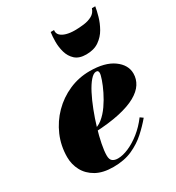

<svg xmlns="http://www.w3.org/2000/svg" viewBox="-179 -850 890 970"><g transform="rotate(-30 266.0 -365.0)"><path d="M198.5 10Q138 10 98.5 -12.2Q59 -34.5 39.5 -71Q20 -107.5 20 -150Q20 -215.5 45 -273.5Q70 -331.5 113.8 -375.8Q157.5 -420 214.5 -445Q271.5 -470 335.5 -470Q423.5 -470 472.5 -434.8Q521.5 -399.5 521.5 -349Q521.5 -317 504 -289.5Q486.5 -262 448.8 -240.8Q411 -219.5 350.2 -206Q289.5 -192.5 202.5 -188.5V-202.5Q230.5 -204 256.5 -225Q282.5 -246 304 -277Q325.5 -308 341.5 -340.8Q357.5 -373.5 366.5 -399.8Q375.5 -426 375.5 -436Q375.5 -443 372.8 -447.2Q370 -451.5 362 -451.5Q346.5 -451.5 328 -430.2Q309.5 -409 291 -373.2Q272.5 -337.5 255.8 -294.2Q239 -251 225.8 -206.5Q212.5 -162 204.8 -122.8Q197 -83.5 197 -57Q197 -34 208.5 -25Q220 -16 240 -16Q268 -16 302.8 -31Q337.5 -46 372.8 -74Q408 -102 437.5 -141.5L454.5 -129.5Q427.5 -97 392 -64.8Q356.5 -32.5 309.2 -11.2Q262 10 198.5 10ZM364 -551Q322.5 -551 300 -571.5Q277.5 -592 268.8 -622.5Q260 -653 260.2 -685Q260.5 -717 264 -739.5H283.5Q281 -721 292.8 -709.2Q304.5 -697.5 325.8 -691.5Q347 -685.5 374 -685.5Q401 -685.5 428 -689Q455 -692.5 475.8 -703.8Q496.5 -715 504.5 -739.5H524Q520.5 -717 511.5 -685Q502.5 -653 485.2 -622.5Q468 -592 438.5 -571.5Q409 -551 364 -551Z"/></g></svg>

Font: Bodoni Moda 11pt Black
Style: Italic
Weight: 900
Italic angle: -13°
Designer: Owen Earl
Foundry: indestructible type
Version: Version 2.004